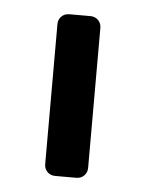

<svg xmlns="http://www.w3.org/2000/svg" viewBox="-36 -602 303 401"><g transform="rotate(5 115.5 -401.5)"><path d="M71 -255V-548Q71 -558 77.5 -564.5Q84 -571 94 -571H138Q148 -571 154.5 -564.5Q161 -558 161 -548V-255Q161 -245 154.5 -238.5Q148 -232 138 -232H94Q84 -232 77.5 -238.5Q71 -245 71 -255Z"/></g></svg>

Font: Hezaedrus
Style: Regular
Weight: 400
Designer: Hubert & Fischer
Foundry: Hubert & Fischer
Version: Version 1.10;September 3, 2019;FontCreator 11.5.0.2425 64-bi